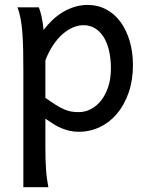

<svg xmlns="http://www.w3.org/2000/svg" viewBox="-20 -528 611 787"><path d="M302.7 -68.4Q328.6 -68.4 352.3 -80.6Q376 -92.8 394.3 -116Q412.6 -139.2 423.6 -172.1Q434.6 -205.1 434.6 -246.6Q434.6 -287.1 427 -320.1Q419.4 -353 404.8 -376.2Q390.1 -399.4 369.4 -412.1Q348.6 -424.8 322.3 -424.8Q301.3 -424.8 279.3 -415.5Q257.3 -406.2 236.6 -388.2Q215.8 -370.1 197.8 -343Q179.7 -315.9 166 -280.8V-127Q190.9 -109.4 209.2 -97.9Q227.5 -86.4 242.7 -79.8Q257.8 -73.2 271.7 -70.8Q285.6 -68.4 302.7 -68.4ZM75.7 -236.8Q75.7 -282.2 75 -321Q74.2 -359.9 71.8 -392.3Q69.3 -424.8 64.5 -451.2Q59.6 -477.5 51.3 -498H139.2Q144.5 -485.4 149.9 -462.2Q155.3 -439 158.7 -405.3Q175.8 -427.7 196 -446.8Q216.3 -465.8 239 -479.2Q261.7 -492.7 286.9 -500.2Q312 -507.8 339.4 -507.8Q380.9 -507.8 415.3 -489.5Q449.7 -471.2 473.9 -438.2Q498 -405.3 511.5 -360.1Q524.9 -314.9 524.9 -261.2Q524.9 -198.7 507.3 -148.2Q489.7 -97.7 459.7 -62Q429.7 -26.4 389.2 -7.1Q348.6 12.2 302.7 12.2Q283.2 12.2 265.9 8.3Q248.5 4.4 232.2 -2.4Q215.8 -9.3 199.7 -19.3Q183.6 -29.3 166 -41.5V73.2Q166 102.5 166.7 126.2Q167.5 149.9 168.9 169.9Q170.4 189.9 172.9 206.8Q175.3 223.6 178.2 239.3H75.7Z"/></svg>

Font: Andika Basic
Style: Regular
Weight: 400
Designer: Annie Olsen & Victor Gaultney
Foundry: SIL International
Version: Version 1.000